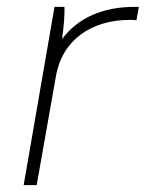

<svg xmlns="http://www.w3.org/2000/svg" viewBox="-20 -540 425 560"><path d="M49 0H87L143 -317C161 -423 246 -482 359 -482C366 -482 372 -482 378 -481L385 -520H373C280 -520 207 -488 161 -426C166 -462 169 -497 168 -520H139Z"/></svg>

Font: Fixel Display 20240404 ExLight
Style: Italic
Weight: 200
Italic angle: -10°
Designer: AlfaBravo + MacPaw
Foundry: Kyrylo Tkachov, Marchela Mozhyna, Serhii Makarenko, Maria Weinstein, Zakhar Kryvoshyya
Version: Version 1.211;Glyphs 3.2 (3225)